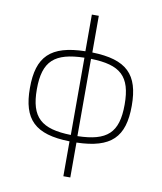

<svg xmlns="http://www.w3.org/2000/svg" viewBox="-97 -777 895 1062"><g transform="rotate(10 351.0 -246.0)"><path d="M637 -241C637 -417 565 -489 371 -494V-700H332V-494C137 -490 65 -417 65 -241C65 -65 137 8 332 12V208H371V12C565 7 637 -65 637 -241ZM104 -241C104 -400 167 -454 333 -458V-24C167 -28 104 -82 104 -241ZM370 -24V-458C536 -454 597 -400 597 -241C597 -82 536 -28 370 -24Z"/></g></svg>

Font: Exo 2 Extra Light
Style: Regular
Weight: 250
Designer: Natanael Gama
Version: Version 1.001;PS 001.001;hotconv 1.0.88;makeotf.lib2.5.64775